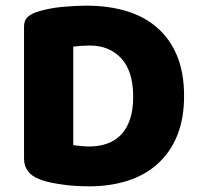

<svg xmlns="http://www.w3.org/2000/svg" viewBox="-20 -643 706 679"><path d="M239 -130Q250 -128 266 -126.5Q282 -125 296 -125Q330 -125 358.5 -135Q387 -145 407.5 -166Q428 -187 439.5 -220.5Q451 -254 451 -301Q451 -391 409 -436.5Q367 -482 297 -482Q283 -482 268.5 -481Q254 -480 239 -478ZM295 16Q278 16 256 15Q234 14 210.5 11Q187 8 163.5 3.5Q140 -1 120 -9Q65 -30 65 -82V-549Q65 -570 76.5 -581.5Q88 -593 108 -600Q151 -614 199 -618.5Q247 -623 285 -623Q363 -623 426.5 -604Q490 -585 535.5 -545.5Q581 -506 606 -446Q631 -386 631 -304Q631 -224 607 -164.5Q583 -105 538.5 -64.5Q494 -24 432 -4Q370 16 295 16Z"/></svg>

Font: BALOOCHETTANREGULAR
Style: Book
Weight: 400
Designer: Maithili Shingre and Ek Type
Foundry: Ek Type
Version: Version 1.100;PS 1.000;hotconv 1.0.88;makeotf.lib2.5.647800;